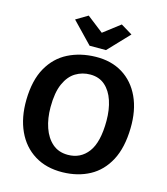

<svg xmlns="http://www.w3.org/2000/svg" viewBox="-141 -1098 1052 1213"><g transform="rotate(15 385.5 -491.5)"><path d="M383 8Q276 10 199 -37.8Q122 -85.5 82 -172.8Q42 -260 44 -376Q46.5 -504.5 93 -586.8Q139.5 -669 218.5 -709Q297.5 -749 397.5 -751Q500 -753 574.8 -706.8Q649.5 -660.5 689.2 -574.8Q729 -489 726.5 -372.5Q724 -244 679.5 -160.2Q635 -76.5 558.5 -35.2Q482 6 383 8ZM386 -107Q469.5 -107 518.5 -172.5Q567.5 -238 567.5 -377.5Q567.5 -450.5 548.2 -508.5Q529 -566.5 490.5 -600.2Q452 -634 394 -634Q342 -634 298.8 -608Q255.5 -582 229.5 -524Q203.5 -466 203.5 -370Q203.5 -296.5 224 -237Q244.5 -177.5 285 -142.2Q325.5 -107 386 -107ZM341.5 -808.5 210 -945 287 -991 394.5 -907.5 503.5 -991 578.5 -945.5 448.5 -808.5Z"/></g></svg>

Font: Koeln Type Sans
Style: Bold
Weight: 700
Designer: Eben Sorkin
Foundry: Eben Sorkin
Version: Version 2.001